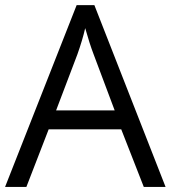

<svg xmlns="http://www.w3.org/2000/svg" viewBox="-20 -737 673 757"><path d="M546.9 0 458 -227.1H171.9L84 0H0L282.2 -716.8H352.1L632.8 0ZM432.1 -301.8 349.1 -522.9Q333 -564.9 315.9 -626Q305.2 -579.1 285.2 -522.9L201.2 -301.8Z"/></svg>

Font: f0_2797  
Style: Regular
Weight: 400
Foundry: Ascender Corporation
Version: Version 1.10